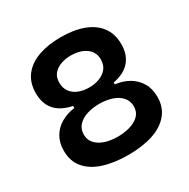

<svg xmlns="http://www.w3.org/2000/svg" viewBox="-157 -818 959 975"><g transform="rotate(-30 323.0 -330.0)"><path d="M323 15Q241 15 179 -5Q117 -25 83 -65.5Q49 -106 49 -167Q49 -214 69 -248Q89 -282 124 -302.5Q159 -323 204 -329V-337L323 -357L442 -338V-330Q487 -325 522 -304.5Q557 -284 577.5 -249.5Q598 -215 598 -167Q598 -107 563.5 -66Q529 -25 467.5 -5Q406 15 323 15ZM324 -92Q347 -92 372.5 -96.5Q398 -101 420 -111.5Q442 -122 456 -140Q470 -158 470 -186Q470 -218 449.5 -240.5Q429 -263 395.5 -273.5Q362 -284 323 -284Q284 -284 251 -273.5Q218 -263 198 -241.5Q178 -220 178 -187Q178 -161 191.5 -142.5Q205 -124 227 -112.5Q249 -101 274.5 -96.5Q300 -92 324 -92ZM323 -381Q354 -381 381.5 -391Q409 -401 426.5 -422Q444 -443 444 -476Q444 -502 432.5 -520Q421 -538 402.5 -549Q384 -560 363 -564.5Q342 -569 321 -569Q293 -569 266 -560.5Q239 -552 220.5 -532Q202 -512 202 -478Q202 -445 219 -423Q236 -401 263.5 -391Q291 -381 323 -381ZM323 -302 204 -327V-341Q163 -349 133 -368Q103 -387 87.5 -418Q72 -449 72 -491Q72 -553 104 -594Q136 -635 192.5 -655Q249 -675 323 -675Q400 -675 456 -654Q512 -633 542.5 -592Q573 -551 573 -490Q573 -431 541 -392.5Q509 -354 442 -341V-328Z"/></g></svg>

Font: Bricolage Grotesque 48pt Condensed ExtraBold SemiBold
Style: Regular
Weight: 600
Version: Version 1.000;gftools[0.9.30]